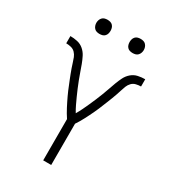

<svg xmlns="http://www.w3.org/2000/svg" viewBox="-207 -973 964 1080"><g transform="rotate(30 275.0 -433.0)"><path d="M249 0V-268Q240 -281 232 -295Q224 -309 216.5 -323Q209 -337 202 -351.5Q195 -366 188 -380.5Q181 -395 175 -409.5Q169 -424 163 -439Q157 -454 151 -468.5Q145 -483 139.5 -498Q134 -513 128.5 -528Q123 -543 118.5 -558.5Q114 -574 108 -589Q102 -604 91 -615.5Q80 -627 64 -631Q48 -635 32 -635V-682Q55 -682 78 -677Q101 -672 119 -656.5Q137 -641 147.5 -620Q158 -599 166 -577.5Q174 -556 181.5 -534Q189 -512 197.5 -490Q206 -468 215 -446.5Q224 -425 233.5 -404Q243 -383 253 -362Q263 -341 275 -321Q287 -341 297 -362Q307 -383 316.5 -404Q326 -425 335 -446.5Q344 -468 352.5 -490Q361 -512 368.5 -534Q376 -556 384 -577.5Q392 -599 402.5 -620Q413 -641 431 -656.5Q449 -672 472 -677Q495 -682 518 -682V-635Q502 -635 486 -631Q470 -627 459 -615.5Q448 -604 442 -589Q436 -574 431.5 -558.5Q427 -543 421.5 -528Q416 -513 410.5 -498Q405 -483 399 -468.5Q393 -454 387 -439Q381 -424 375 -409.5Q369 -395 362 -380.5Q355 -366 348 -351.5Q341 -337 333.5 -323Q326 -309 318 -295Q310 -281 301 -268V0ZM383 -774Q373 -774 364 -776.5Q355 -779 348.5 -786Q342 -793 339.5 -802Q337 -811 337 -820Q337 -829 339.5 -838Q342 -847 348.5 -854Q355 -861 364 -863.5Q373 -866 383 -866Q392 -866 401 -863.5Q410 -861 416.5 -854Q423 -847 426 -838Q429 -829 429 -820Q429 -811 426 -802Q423 -793 416.5 -786Q410 -779 401 -776.5Q392 -774 383 -774ZM167 -774Q158 -774 149 -776.5Q140 -779 133.5 -786Q127 -793 124 -802Q121 -811 121 -820Q121 -829 124 -838Q127 -847 133.5 -854Q140 -861 149 -863.5Q158 -866 167 -866Q177 -866 186 -863.5Q195 -861 201.5 -854Q208 -847 210.5 -838Q213 -829 213 -820Q213 -811 210.5 -802Q208 -793 201.5 -786Q195 -779 186 -776.5Q177 -774 167 -774Z"/></g></svg>

Font: Lode Dark
Style: Regular
Weight: 400
Monospace: yes
Designer: Belleve Invis
Foundry: Belleve Invis
Version: Version 29.2.0; ttfautohint (v1.8.3)